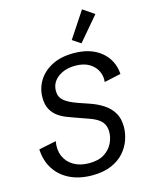

<svg xmlns="http://www.w3.org/2000/svg" viewBox="-139 -1037 875 1135"><g transform="rotate(-15 298.5 -470.0)"><path d="M282.2 11.7Q205.6 11.7 147.5 -16.1Q89.4 -43.9 55.7 -95.5Q22 -147 18.6 -217.8L125 -239.7Q115.7 -188 133.1 -147.9Q150.4 -107.9 189.5 -85.2Q228.5 -62.5 283.2 -62.5Q341.3 -62.5 376.7 -85.4Q412.1 -108.4 428.5 -142.8Q444.8 -177.2 444.8 -211.4Q444.8 -249 424.1 -273.4Q403.3 -297.9 352.1 -315.9L269.5 -345.2Q249 -352.5 222.7 -362.5Q196.3 -372.6 171.9 -389.9Q147.5 -407.2 131.6 -435.8Q115.7 -464.4 115.7 -508.3Q115.7 -564.5 144.5 -611.3Q173.3 -658.2 228 -686.5Q282.7 -714.8 360.4 -714.8Q464.8 -714.8 528.1 -662.6Q591.3 -610.4 597.2 -524.4L495.1 -502.4Q499.5 -536.1 484.9 -567.9Q470.2 -599.6 436.8 -620.1Q403.3 -640.6 351.1 -640.6Q287.6 -640.6 245.1 -608.9Q202.6 -577.1 202.6 -524.9Q202.6 -488.8 228.5 -466.1Q254.4 -443.4 315.4 -422.4L375.5 -401.9Q420.4 -386.7 456.8 -363.3Q493.2 -339.8 514.6 -304.7Q536.1 -269.5 536.1 -217.8Q536.1 -179.7 522.5 -139.4Q508.8 -99.1 478.8 -64.7Q448.7 -30.3 400.1 -9.3Q351.6 11.7 282.2 11.7ZM421.9 -758.8 371.1 -792.5 476.6 -952.1 545.9 -904.8Z"/></g></svg>

Font: Schibsted Grotesk
Style: Italic
Weight: 400
Italic angle: -12°
Designer: Bakken & Baeck AS, Henrik Kongsvoll
Foundry: Schibsted ASA
Version: Version 1.100; ttfautohint (v1.8.4.7-5d5b);gftools[0.9.25]